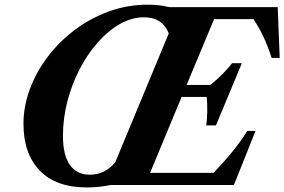

<svg xmlns="http://www.w3.org/2000/svg" viewBox="-20 -792 1218 822"><path d="M352 10.5Q219.5 10.5 150 -61.8Q80.5 -134 80.5 -262Q80.5 -337 107.8 -410.5Q135 -484 184.5 -549.2Q234 -614.5 300.8 -664.5Q367.5 -714.5 446.8 -743.2Q526 -772 613 -772Q663.5 -772 704.5 -761.5H1169L1177.5 -544H1143Q1126.5 -595.5 1107.2 -636Q1088 -676.5 1065 -710H896.5L779 -428.5H881Q910.5 -452 935 -477.5Q959.5 -503 974 -521.5H1015.5L904.5 -255H863Q866.5 -279.5 867.2 -313.8Q868 -348 865 -377H757.5L622.5 -52H894.5Q939.5 -99 974.8 -142.5Q1010 -186 1039 -231.5H1074L981.5 0H453Q404.5 10.5 352 10.5ZM363.5 -44Q429.5 -44 473.5 -97.5L702.5 -649Q675 -718 597 -718Q544.5 -718 493.8 -689.5Q443 -661 399 -611Q355 -561 321.2 -496.2Q287.5 -431.5 268.5 -358.2Q249.5 -285 249.5 -210.5Q249.5 -127.5 279.2 -85.8Q309 -44 363.5 -44Z"/></svg>

Font: Libre Caslon Text Bold
Style: Italic
Weight: 700
Italic angle: -22.583°
Designer: Pablo Impallari, Rodrigo Fuenzalida, Katja Schimmel
Foundry: Pablo Impallari, Rodrigo Fuenzalida
Version: Version 2.000